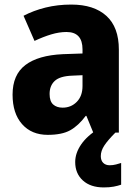

<svg xmlns="http://www.w3.org/2000/svg" viewBox="-20 -580 604 840"><path d="M292 -560Q391 -560 445.5 -510.5Q500 -461 500 -363V0H388L358 -73H355Q323 -30 287 -10Q251 10 189 10Q118 10 76.5 -37Q35 -84 35 -166Q35 -253 91 -295.5Q147 -338 255 -343L341 -346V-364Q341 -440 271 -440Q239 -440 204 -429.5Q169 -419 131 -401L83 -511Q127 -534 179.5 -547Q232 -560 292 -560ZM296 -249Q242 -247 219.5 -226Q197 -205 197 -169Q197 -137 212.5 -123Q228 -109 254 -109Q291 -109 316 -134.5Q341 -160 341 -204V-251ZM421 103Q421 122 431.5 132.5Q442 143 460 143Q474 143 487.5 139.5Q501 136 510 133V228Q496 233 477.5 236.5Q459 240 434 240Q376 240 342.5 209.5Q309 179 309 129Q309 90 335 52Q361 14 413 -18L485 0Q452 33 436.5 56.5Q421 80 421 103Z"/></svg>

Font: Noto Sans Sinhala SemiCondensed ExtraBold
Style: Regular
Weight: 800
Width: 4
Designer: Jelle Bosma - Monotype Design Team
Foundry: Monotype Imaging Inc.
Version: Version 2.006; ttfautohint (v1.8.4.7-5d5b)